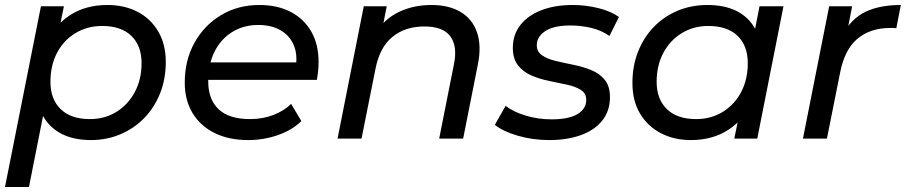

<svg xmlns="http://www.w3.org/2000/svg" viewBox="-20 -555 3628 769"><path d="M344 6Q276 6 227.5 -18.5Q179 -43 153 -89.5Q127 -136 127 -202Q127 -302 161 -376.5Q195 -451 258.5 -493Q322 -535 410 -535Q478 -535 530.5 -508Q583 -481 613.5 -429.5Q644 -378 644 -307Q644 -239 621.5 -182Q599 -125 558.5 -83Q518 -41 463 -17.5Q408 6 344 6ZM0 194 144 -530H236L208 -393L177 -270L163 -144L96 194ZM340 -78Q400 -78 446.5 -107Q493 -136 520 -186.5Q547 -237 547 -302Q547 -372 506 -411.5Q465 -451 389 -451Q330 -451 282.5 -422.5Q235 -394 208.5 -343.5Q182 -293 182 -227Q182 -158 223 -118Q264 -78 340 -78Z M974 6Q896 6 839 -22.5Q782 -51 751 -102.5Q720 -154 720 -224Q720 -314 759 -384Q798 -454 865.5 -494.5Q933 -535 1019 -535Q1091 -535 1144 -507.5Q1197 -480 1226.5 -429Q1256 -378 1256 -306Q1256 -288 1254 -269.5Q1252 -251 1249 -235H790L802 -305H1203L1164 -281Q1173 -337 1156 -375.5Q1139 -414 1102.5 -434.5Q1066 -455 1015 -455Q955 -455 909.5 -426.5Q864 -398 839 -347.5Q814 -297 814 -229Q814 -157 855.5 -117.5Q897 -78 982 -78Q1032 -78 1075 -94.5Q1118 -111 1146 -139L1187 -70Q1149 -33 1092 -13.5Q1035 6 974 6Z M1708 -535Q1778 -535 1825 -507Q1872 -479 1890.5 -425.5Q1909 -372 1894 -297L1835 0H1739L1798 -297Q1813 -369 1784 -409Q1755 -449 1680 -449Q1603 -449 1552 -407.5Q1501 -366 1484 -280L1428 0H1332L1437 -530H1529L1499 -378L1481 -419Q1519 -479 1577.5 -507Q1636 -535 1708 -535Z M2180 6Q2113 6 2053.5 -11.5Q1994 -29 1962 -55L2005 -131Q2036 -107 2085.5 -92Q2135 -77 2189 -77Q2258 -77 2293 -98Q2328 -119 2328 -155Q2328 -181 2307 -194.5Q2286 -208 2252.5 -215.5Q2219 -223 2181 -230.5Q2143 -238 2110 -252Q2077 -266 2055.5 -292.5Q2034 -319 2034 -363Q2034 -416 2064 -454.5Q2094 -493 2148 -514Q2202 -535 2274 -535Q2326 -535 2376.5 -522.5Q2427 -510 2459 -487L2421 -411Q2388 -434 2347 -443.5Q2306 -453 2265 -453Q2198 -453 2164 -430.5Q2130 -408 2130 -374Q2130 -348 2151 -333.5Q2172 -319 2205.5 -311Q2239 -303 2276.5 -295.5Q2314 -288 2347.5 -274.5Q2381 -261 2402 -235.5Q2423 -210 2423 -166Q2423 -111 2392.5 -72.5Q2362 -34 2307 -14Q2252 6 2180 6Z M2747 6Q2680 6 2627 -21.5Q2574 -49 2543.5 -100Q2513 -151 2513 -223Q2513 -291 2535.5 -348Q2558 -405 2598.5 -447Q2639 -489 2694 -512Q2749 -535 2813 -535Q2882 -535 2930 -511Q2978 -487 3004 -440.5Q3030 -394 3030 -327Q3030 -229 2996 -153.5Q2962 -78 2898.5 -36Q2835 6 2747 6ZM2768 -78Q2828 -78 2875 -107Q2922 -136 2948.5 -186.5Q2975 -237 2975 -302Q2975 -372 2934 -411.5Q2893 -451 2817 -451Q2758 -451 2711 -422.5Q2664 -394 2637 -343.5Q2610 -293 2610 -227Q2610 -158 2651 -118Q2692 -78 2768 -78ZM2921 0 2949 -137 2981 -260 2994 -386 3022 -530H3118L3013 0Z M3196 0 3301 -530H3393L3363 -376L3353 -414Q3390 -481 3447 -508Q3504 -535 3588 -535L3570 -442Q3564 -443 3558 -443Q3552 -443 3545 -443Q3466 -443 3414.5 -400Q3363 -357 3345 -265L3292 0Z"/></svg>

Font: MOST Montserrat Medium
Style: Italic
Weight: 500
Italic angle: -11.3°
Designer: Julieta Ulanovsky
Foundry: Julieta Ulanovsky
Version: Version 8.000;March 11, 2024;FontCreator 15.0.0.2926 64-bit